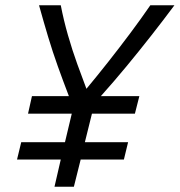

<svg xmlns="http://www.w3.org/2000/svg" viewBox="-20 -713 686 733"><path d="M188 0 212 -104H45L61 -170H228L254 -279H87L102 -346H243Q220 -406 200.5 -460.5Q181 -515 164 -571.5Q147 -628 129 -693H212Q223 -636 239.5 -578.5Q256 -521 275 -468.5Q294 -416 310 -374Q350 -422 393 -476.5Q436 -531 477.5 -586.5Q519 -642 554 -693H646Q602 -634 556.5 -576Q511 -518 463.5 -460.5Q416 -403 365 -346H512L495 -279H331L304 -170H469L453 -104H288L262 0Z"/></svg>

Font: Ubuntu Sans Mono
Style: Italic
Weight: 400
Italic angle: -13.5°
Monospace: yes
Designer: Dalton Maag Ltd
Foundry: Dalton Maag Ltd
Version: Version 1.006